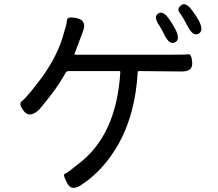

<svg xmlns="http://www.w3.org/2000/svg" viewBox="-20 -843 1040 916"><path d="M365 41Q320 70 300 30Q279 -10 288.5 -13.5Q298 -17 312 -28Q333 -45 354 -61Q536 -198 554 -499Q554 -504 549 -504H309Q297 -504 292 -494Q266 -446 221 -387Q173 -325 160 -314Q119 -280 93 -314Q67 -348 84 -360Q101 -372 155 -441Q198 -495 230 -552Q265 -616 279 -666Q286 -692 294 -717Q298 -730 299.5 -748Q301 -766 348 -756Q395 -745 376 -694L336 -587Q334 -582 339 -582H807Q864 -582 879 -584Q894 -586 897 -544Q900 -501 846 -502L643 -504Q637 -504 637 -498Q625 -298 546 -157Q473 -28 365 41ZM815 -641Q789 -628 765 -675Q748 -710 741 -720Q711 -762 734 -778Q757 -795 787 -752Q808 -721 818 -701Q841 -654 815 -641ZM927 -682Q901 -669 877 -715Q854 -760 838 -780.5Q822 -801 844 -818Q866 -835 897 -793Q918 -765 930 -742Q953 -695 927 -682Z"/></svg>

Font: Resource Han Rounded CN
Style: Regular
Weight: 400
Designer: Cyano Hao (round all glyphs); Ryoko NISHIZUKA  (kana, bopomofo & ideographs); Paul D. Hunt (Latin, Greek & Cyrillic); Sa
Foundry: Cyano Hao
Version: 0.990